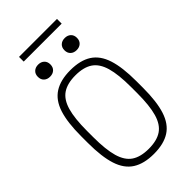

<svg xmlns="http://www.w3.org/2000/svg" viewBox="-308 -1117 1216 1216"><g transform="rotate(-45 300.0 -509.5)"><path d="M300 10Q212 10 157 -25Q102 -60 77.5 -136Q53 -212 53 -335V-395Q53 -519 77.5 -594.5Q102 -670 157 -705Q212 -740 300 -740Q389 -740 443.5 -705Q498 -670 522.5 -594.5Q547 -519 547 -395V-335Q547 -212 522.5 -136Q498 -60 443.5 -25Q389 10 300 10ZM300 -36Q373 -36 416 -65Q459 -94 478 -160Q497 -226 497 -337V-393Q497 -504 478 -570Q459 -636 416 -665Q373 -694 300 -694Q227 -694 184 -665Q141 -636 122 -570Q103 -504 103 -393V-337Q103 -226 122 -160Q141 -94 184 -65Q227 -36 300 -36ZM181 -801Q156 -801 140.5 -815.5Q125 -830 125 -855Q125 -880 140.5 -894.5Q156 -909 181 -909Q206 -909 221.5 -894.5Q237 -880 237 -855Q237 -830 221.5 -815.5Q206 -801 181 -801ZM419 -801Q394 -801 378.5 -815.5Q363 -830 363 -855Q363 -880 378.5 -894.5Q394 -909 419 -909Q444 -909 459.5 -894.5Q475 -880 475 -855Q475 -830 459.5 -815.5Q444 -801 419 -801ZM130 -987V-1029H470V-987Z"/></g></svg>

Font: M PLUS Code Latin Expanded Light
Style: Regular
Weight: 300
Width: 7
Designer: Coji Morishita
Foundry: UNDERFOREST DESIGN
Version: Version 1.002; ttfautohint (v1.8.3)